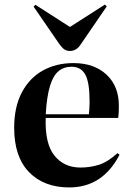

<svg xmlns="http://www.w3.org/2000/svg" viewBox="-20 -806 576 840"><path d="M283 14Q172 14 107 -53Q42 -120 42 -247Q42 -338 75.5 -401.5Q109 -465 167.5 -497.5Q226 -530 301 -530Q392 -530 446 -479.5Q500 -429 500 -344Q500 -330 499.5 -317Q499 -304 497 -290H180Q176 -178 218 -125.5Q260 -73 332 -73Q374 -73 412.5 -85Q451 -97 494 -136L503 -129Q429 14 283 14ZM180 -306H369Q370 -318 371 -332Q372 -346 372 -361Q372 -446 353 -480Q334 -514 293 -514Q260 -514 236.5 -495Q213 -476 199 -431Q185 -386 180 -306ZM286 -583Q272 -583 261.5 -590Q251 -597 237 -617L127 -777L135 -785L286 -688L439 -786L447 -778L334 -613Q323 -596 311 -589.5Q299 -583 286 -583Z"/></svg>

Font: Literata 72pt SemiBold
Style: Regular
Weight: 600
Designer: Latin by Veronika Burian and Jose Scaglione. Greek by Irene Vlachou. Cyrillic by Vera Evstafieva.
Foundry: TypeTogether
Version: Version 3.002